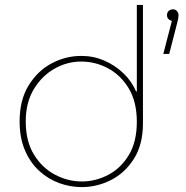

<svg xmlns="http://www.w3.org/2000/svg" viewBox="-20 -750 760 783"><path d="M313 13Q266 13 221 -3.5Q176 -20 139.5 -53.5Q103 -87 81.5 -137.5Q60 -188 60 -255Q60 -341 96 -400.5Q132 -460 189.5 -491Q247 -522 312 -522Q361 -522 405 -503Q449 -484 483 -451.5Q517 -419 535 -377H538V-730H563V-247Q563 -161 526.5 -103Q490 -45 433 -16Q376 13 313 13ZM314 -10Q370 -10 421.5 -37Q473 -64 505.5 -118Q538 -172 538 -253Q538 -335 505 -389.5Q472 -444 420.5 -471.5Q369 -499 311 -499Q254 -499 202.5 -470Q151 -441 118 -386.5Q85 -332 85 -255Q85 -174 118.5 -119.5Q152 -65 204.5 -37.5Q257 -10 314 -10ZM646 -530 681 -665Q672 -667 666.5 -673Q661 -679 661 -688Q661 -699 668 -705.5Q675 -712 685 -712Q696 -712 702 -704.5Q708 -697 708 -688Q708 -676 703 -658L670 -530Z"/></svg>

Font: MuseoModerno Thin Thin
Style: Regular
Weight: 250
Version: Version 1.003